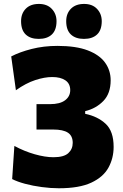

<svg xmlns="http://www.w3.org/2000/svg" viewBox="-20 -968 640 1002"><path d="M287 14.5Q244.5 14.5 197.8 8.2Q151 2 110.2 -9Q69.5 -20 43.5 -33.5L55 -206.5Q106.5 -178.5 161 -163Q215.5 -147.5 259 -147.5Q313.5 -147.5 336.5 -168.8Q359.5 -190 359.5 -222.5Q359.5 -259 334.5 -275.5Q309.5 -292 257.5 -292H170.5V-424.5H241Q293 -424.5 319.8 -444.8Q346.5 -465 346.5 -497.5Q346.5 -531.5 321.2 -548.8Q296 -566 252.5 -566Q212.5 -566 163.8 -550Q115 -534 63 -497L38.5 -673.5Q82.5 -696.5 145.2 -712.5Q208 -728.5 280 -728.5Q377 -728.5 438.2 -705Q499.5 -681.5 528.5 -641Q557.5 -600.5 557.5 -549Q557.5 -480 519.2 -440.8Q481 -401.5 424.5 -388V-374Q490 -360.5 531.5 -321.8Q573 -283 573 -201.5Q573 -142.5 546 -93.2Q519 -44 456.5 -14.8Q394 14.5 287 14.5ZM418 -765Q374.5 -765 350 -788Q325.5 -811 325.5 -857.5Q325.5 -897.5 350.2 -922.5Q375 -947.5 419 -947.5Q462 -947.5 486.5 -921.5Q511 -895.5 511 -857.5Q511 -811 486.5 -788Q462 -765 418 -765ZM182 -765Q138.5 -765 114.2 -788Q90 -811 90 -857.5Q90 -897.5 114.5 -922.5Q139 -947.5 183 -947.5Q226 -947.5 250.5 -921.5Q275 -895.5 275 -857.5Q275 -811 250.5 -788Q226 -765 182 -765Z"/></svg>

Font: Heraclito ExtraBold
Style: Regular
Weight: 800
Designer: Kostas Bartsokas (font) & Cristiano Sobral (main changes)
Foundry: Kostas Bartsokas (font) & Cristiano Sobral (main changes)
Version: Version 1.00;July 8, 2020;FontCreator 13.0.0.2655 64-bit